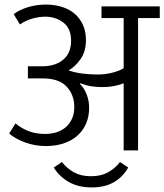

<svg xmlns="http://www.w3.org/2000/svg" viewBox="-20 -658 719 840"><path d="M40 -596Q64 -615 102 -626.5Q140 -638 181 -638Q218 -638 250.5 -628Q283 -618 306 -598.5Q329 -579 342.5 -550Q356 -521 356 -482Q356 -433 332.5 -399.5Q309 -366 280 -350Q309 -340 342.5 -336Q376 -332 407 -332Q441 -332 473.5 -340.5Q506 -349 521 -360V-579H424V-630H679V-579H584V0H521V-294Q482 -277 427 -277Q402 -277 379.5 -280.5Q357 -284 330 -294L329 -292Q349 -272 359.5 -244Q370 -216 370 -187Q370 -148 356.5 -117Q343 -86 318 -64Q293 -42 258 -30.5Q223 -19 180 -19Q133 -19 89.5 -35Q46 -51 20 -74L48 -118Q74 -96 106 -84Q138 -72 177 -72Q203 -72 226 -79Q249 -86 266.5 -100.5Q284 -115 294.5 -137.5Q305 -160 305 -190Q305 -243 271.5 -279Q238 -315 166 -315H102V-368H160Q220 -367 255.5 -396Q291 -425 291 -480Q291 -533 257.5 -559Q224 -585 178 -585Q152 -585 122.5 -577Q93 -569 67 -551ZM541 75 505 51Q482 80 451.5 96.5Q421 113 378 113Q335 113 304.5 96.5Q274 80 251 51L215 75Q241 116 282.5 139Q324 162 381 162Q438 162 477.5 139.5Q517 117 541 75Z"/></svg>

Font: Mukta Light
Style: Regular
Weight: 300
Designer: Girish Dalvi and Yashodeep Gholap
Foundry: Ek Type
Version: Version 2.538;PS 1.002;hotconv 16.6.51;makeotf.lib2.5.65220;